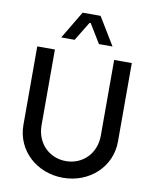

<svg xmlns="http://www.w3.org/2000/svg" viewBox="-105 -1079 940 1168"><g transform="rotate(10 364.5 -495.0)"><path d="M309 -1000 207 -829H290L365 -952L440 -829H524L420 -1000ZM365 10C528 10 657 -108 657 -265V-750H548V-283C548 -170 467 -93 365 -93C263 -93 182 -170 182 -283V-750H73V-265C73 -108 202 10 365 10Z"/></g></svg>

Font: Oakes Medium
Style: Regular
Weight: 500
Designer: Samuel Oakes
Foundry: Samuel Oakes
Version: Version 1.003;PS 001.003;hotconv 1.0.88;makeotf.lib2.5.64775